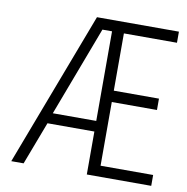

<svg xmlns="http://www.w3.org/2000/svg" viewBox="-73 -696 746 766"><g transform="rotate(10 300.0 -312.5)"><path d="M22 0 259 -625H591V-580H376V-348H559V-302H376V-44H589V0H328V-174H138L72 0ZM152 -217H328V-580H289Z"/></g></svg>

Font: Inconsolata Expanded Light
Style: Regular
Weight: 300
Width: 7
Monospace: yes
Designer: Raph Levien, Cyreal, Brenton Simpson
Foundry: Raph Levien, Cyreal, Google
Version: Version 3.001; ttfautohint (v1.8.2.53-6de2)